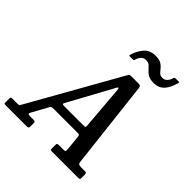

<svg xmlns="http://www.w3.org/2000/svg" viewBox="-314 -1157 1334 1334"><g transform="rotate(45 353.5 -490.0)"><path d="M-60.5 -18V-47Q-60.5 -58 -58.2 -62Q-56 -66 -45 -66H6.5Q20.5 -66 23.2 -70.5Q26 -75 31 -83L404.5 -745Q409.5 -753 413.8 -756.5Q418 -760 431.5 -760H498Q513 -760 517.8 -756.2Q522.5 -752.5 524.5 -740L599 -91Q601 -73.5 608.2 -69.8Q615.5 -66 633 -66H666.5Q677.5 -66 681 -62.8Q684.5 -59.5 684.5 -48V-18Q684.5 -6 680.8 -3Q677 0 665 0H408Q398 0 396 -3.5Q394 -7 394 -17V-48.5Q394 -61 397.8 -63.5Q401.5 -66 414 -66H454.5Q469 -66 473.2 -69.2Q477.5 -72.5 476 -86.5L464.5 -201.5Q463 -215 456.5 -216.8Q450 -218.5 435 -218.5H212.5Q199.5 -218.5 192.5 -217.2Q185.5 -216 180.5 -208L112 -83.5Q107.5 -75 110.2 -70.5Q113 -66 129 -66H163Q172 -66 176.2 -63.2Q180.5 -60.5 180.5 -51V-19.5Q180.5 -7 176.8 -3.5Q173 0 160 0H-44.5Q-57 0 -58.8 -3Q-60.5 -6 -60.5 -18ZM397.5 -602 237.5 -308.5Q230.5 -296 229 -289.8Q227.5 -283.5 248.5 -283.5H432Q451 -283.5 453.8 -287.2Q456.5 -291 455 -307L430.5 -603.5Q429 -622.5 428 -631Q427 -639.5 421.5 -639.5Q417 -639.5 411.5 -628.2Q406 -617 397.5 -602ZM573 -836.5Q535.5 -836.5 516 -848.2Q496.5 -860 483.5 -875.5Q472.5 -887.5 459.8 -900Q447 -912.5 422 -912.5Q381 -912.5 365.5 -857Q362.5 -850 353 -850H326.5Q318 -850 317.8 -853.8Q317.5 -857.5 319.5 -865Q334.5 -912.5 364.5 -946.5Q394.5 -980.5 447.5 -980.5Q485.5 -980.5 504.8 -968.8Q524 -957 535.5 -941.5Q545 -929.5 556.5 -917Q568 -904.5 590 -904.5Q629 -904.5 645 -956Q647 -962 649.5 -964.5Q652 -967 659 -967H686.5Q693 -967 694 -964.5Q695 -962 693.5 -956Q679.5 -900.5 650.5 -868.5Q621.5 -836.5 573 -836.5Z"/></g></svg>

Font: Besley* Narrow Medium
Style: Italic
Weight: 500
Width: 4
Italic angle: -13°
Designer: Owen Earl
Foundry: indestructible type*
Version: Version 3.000; ttfautohint (v1.8.3)